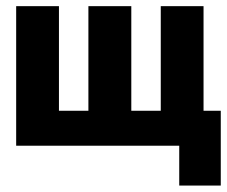

<svg xmlns="http://www.w3.org/2000/svg" viewBox="-20 -466 727 614"><path d="M31.7 0H553.2V127.4H686V-111.8H630.9V-446.3H494.1V-111.8H399.9V-446.3H262.7V-111.8H168.5V-446.3H31.7Z"/></svg>

Font: Roboto Flex Super Cond Bold
Style: Regular
Weight: 700
Width: 3
Designer: Berlow after Robertson
Foundry: Google
Version: Version 3.000